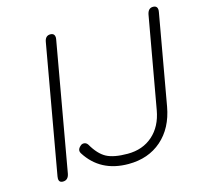

<svg xmlns="http://www.w3.org/2000/svg" viewBox="-104 -825 1002 950"><g transform="rotate(-15 397.0 -350.0)"><path d="M84 -11Q84 -18 85 -22L201 -678Q206 -710 232 -710Q255 -710 255 -686L254 -678L138 -22Q132 10 105 10Q84 10 84 -11ZM226 -103Q222 -110 222 -116Q222 -128 235 -139Q242 -146 252 -146Q265 -146 273 -134Q304 -80 341.5 -60Q379 -40 450 -40Q527 -40 578.5 -85.5Q630 -131 644 -211L727 -678Q733 -710 758 -710Q781 -710 781 -687Q781 -681 780 -678L698 -215Q679 -109 611 -49.5Q543 10 441 10Q297 10 226 -103Z"/></g></svg>

Font: Kodchasan ExtraLight
Style: Italic
Weight: 275
Italic angle: -10°
Version: Version 1.000; ttfautohint (v1.6)